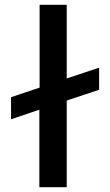

<svg xmlns="http://www.w3.org/2000/svg" viewBox="-20 -780 459 800"><path d="M258 0V-361L393 -406V-498L258 -453V-760H145V-415L26 -375V-283L144 -323V0Z"/></svg>

Font: Be Vietnam Pro Medium
Style: Regular
Weight: 500
Designer: Lam Bao, Tony Le, Vietanh Nguyen
Foundry: Yellow Type Foundry
Version: Version 1.002